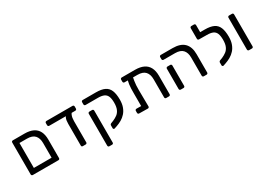

<svg xmlns="http://www.w3.org/2000/svg" viewBox="3 -1629 3804 2739"><g transform="rotate(-30 1904.5 -259.5)"><path d="M100 0Q90 0 83.5 -6.5Q77 -13 77 -23V-548Q77 -558 83.5 -564.5Q90 -571 100 -571H291Q377 -571 433 -543.5Q489 -516 516.5 -462Q544 -408 544 -327V-23Q544 -13 538 -6.5Q532 0 521 0ZM163 -80H455V-322Q455 -402 415 -446.5Q375 -491 286 -491H163Z M924 0Q902 0 902 -22V-379Q902 -438 916 -471Q930 -504 951 -504H1049Q1024 -504 1008.5 -466Q993 -428 993 -372V-22Q993 -12 986 -6Q979 0 969 0ZM654 -491Q644 -491 637.5 -497.5Q631 -504 631 -514V-548Q631 -558 637.5 -564.5Q644 -571 654 -571H1083Q1093 -571 1099.5 -564.5Q1106 -558 1106 -548V-514Q1106 -504 1099.5 -497.5Q1093 -491 1083 -491Z M1251 191Q1241 191 1234.5 184.5Q1228 178 1228 168V-357Q1228 -367 1234.5 -373.5Q1241 -380 1251 -380H1295Q1306 -380 1312 -373.5Q1318 -367 1318 -357V168Q1318 178 1312 184.5Q1306 191 1295 191ZM1443 9Q1434 12 1426.5 6.5Q1419 1 1419 -9V-55Q1419 -64 1424.5 -71Q1430 -78 1441 -82L1479 -97Q1519 -114 1551.5 -138Q1584 -162 1602.5 -204Q1621 -246 1621 -314Q1621 -379 1605 -417.5Q1589 -456 1552.5 -472.5Q1516 -489 1454 -489H1251Q1241 -489 1234.5 -495.5Q1228 -502 1228 -512V-548Q1228 -558 1234.5 -564.5Q1241 -571 1251 -571H1467Q1559 -571 1612.5 -545Q1666 -519 1689.5 -461.5Q1713 -404 1713 -311Q1713 -241 1694 -190Q1675 -139 1642.5 -103Q1610 -67 1569.5 -43.5Q1529 -20 1485 -5Z M1894 -491Q1884 -491 1877.5 -497.5Q1871 -504 1871 -514V-548Q1871 -558 1877.5 -564.5Q1884 -571 1894 -571H2111Q2197 -571 2253.5 -543.5Q2310 -516 2338 -461.5Q2366 -407 2366 -327V-23Q2366 -13 2359.5 -6.5Q2353 0 2343 0H2298Q2287 0 2281 -6.5Q2275 -13 2275 -23V-322Q2275 -402 2235 -446.5Q2195 -491 2106 -491ZM1984 -540H2009Q2024 -540 2031.5 -532.5Q2039 -525 2038 -514Q2030 -472 2024.5 -438Q2019 -404 2017 -370.5Q2015 -337 2015 -295L2018 -23Q2018 -13 2011.5 -6.5Q2005 0 1995 0L1853 -2Q1843 -2 1836.5 -8Q1830 -14 1830 -25V-57Q1830 -67 1836.5 -73.5Q1843 -80 1853 -80L1930 -79V-291Q1930 -332 1931 -366.5Q1932 -401 1937 -436Q1942 -471 1953 -515Q1956 -526 1962.5 -533Q1969 -540 1984 -540Z M2917 0Q2907 0 2900.5 -6.5Q2894 -13 2894 -23V-322Q2894 -402 2854 -446.5Q2814 -491 2725 -491H2537Q2527 -491 2520.5 -497.5Q2514 -504 2514 -514V-548Q2514 -558 2520.5 -564.5Q2527 -571 2537 -571H2730Q2860 -571 2922.5 -508Q2985 -445 2985 -325V-23Q2985 -13 2978.5 -6.5Q2972 0 2962 0ZM2537 0Q2527 0 2520.5 -6.5Q2514 -13 2514 -23V-357Q2514 -367 2520.5 -373.5Q2527 -380 2537 -380H2583Q2593 -380 2599 -373.5Q2605 -367 2605 -357V-23Q2605 -13 2599 -6.5Q2593 0 2583 0Z M3238 9Q3229 12 3221 6.5Q3213 1 3213 -9V-55Q3213 -64 3218.5 -71Q3224 -78 3235 -82L3274 -97Q3313 -114 3345.5 -138Q3378 -162 3396.5 -204Q3415 -246 3415 -314Q3415 -379 3399.5 -417.5Q3384 -456 3347.5 -472.5Q3311 -489 3248 -489H3218Q3208 -489 3201.5 -495.5Q3195 -502 3195 -512V-548Q3195 -558 3201.5 -564.5Q3208 -571 3218 -571H3262Q3353 -571 3407 -545Q3461 -519 3484.5 -461.5Q3508 -404 3508 -311Q3508 -241 3489 -190Q3470 -139 3437.5 -103Q3405 -67 3364 -43.5Q3323 -20 3279 -5ZM3240 -489 3121 -490Q3111 -490 3104.5 -496Q3098 -502 3098 -512V-687Q3098 -697 3104.5 -703.5Q3111 -710 3121 -710H3163Q3174 -710 3180 -703.5Q3186 -697 3186 -687V-571H3242Z M3662 0Q3652 0 3645.5 -6.5Q3639 -13 3639 -23V-548Q3639 -558 3645.5 -564.5Q3652 -571 3662 -571H3709Q3720 -571 3726 -564.5Q3732 -558 3732 -548V-23Q3732 -13 3726 -6.5Q3720 0 3709 0Z"/></g></svg>

Font: RubikRegular
Style: Regular
Weight: 400
Designer: Hubert and Fischer
Foundry: Hubert and Fischer
Version: Version 2.300;gftools[0.9.30]